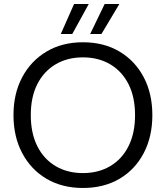

<svg xmlns="http://www.w3.org/2000/svg" viewBox="-20 -922 824 954"><path d="M392 12Q289 12 211.5 -33.5Q134 -79 90.5 -161Q47 -243 47 -350Q47 -457 90.5 -538.5Q134 -620 211.5 -666Q289 -712 392 -712Q496 -712 573.5 -666Q651 -620 694 -538.5Q737 -457 737 -350Q737 -243 694 -161Q651 -79 573.5 -33.5Q496 12 392 12ZM392 -62Q469 -62 527.5 -96.5Q586 -131 618.5 -195.5Q651 -260 651 -350Q651 -440 618.5 -504Q586 -568 527.5 -602.5Q469 -637 392 -637Q315 -637 256.5 -602.5Q198 -568 165.5 -504Q133 -440 133 -350Q133 -260 165.5 -195.5Q198 -131 256.5 -96.5Q315 -62 392 -62ZM428 -753 500 -902H573L484 -753ZM282 -753 348 -902H421L339 -753Z"/></svg>

Font: Firefly Display
Style: Regular
Weight: 400
Designer: Colophon Foundry, Jonny Pinhorn
Foundry: Colophon Foundry
Version: Version 1.200; ttfautohint (v1.8.3)